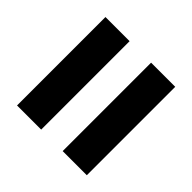

<svg xmlns="http://www.w3.org/2000/svg" viewBox="-76 -690 714 714"><g transform="rotate(-45 281.5 -332.5)"><path d="M49 -389V-516H514V-389ZM49 -149V-276H514V-149Z"/></g></svg>

Font: Outfit Thin
Style: Bold
Weight: 700
Version: Version 1.100;gftools[0.9.27]